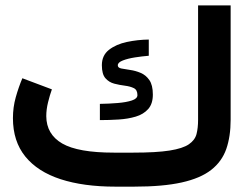

<svg xmlns="http://www.w3.org/2000/svg" viewBox="-20 -697 934 717"><path d="M477.5 -127Q564 -127 613.3 -134.8Q662.6 -142.6 685.3 -158.2Q708 -173.8 713.9 -196.5Q719.7 -219.2 719.7 -249V-676.8H841.3V-250Q841.3 -187.5 825 -140.6Q808.6 -93.8 768.6 -62.5Q728.5 -31.2 658.4 -15.6Q588.4 0 481 0H410.2Q292 0 206.3 -27.8Q120.6 -55.7 74.5 -112.5Q28.3 -169.4 28.3 -255.9Q28.3 -296.4 38.8 -333.7Q49.3 -371.1 63.5 -404.8L173.8 -363.3Q166 -341.8 159.4 -314.9Q152.8 -288.1 152.8 -263.2Q153.3 -195.3 212.4 -161.1Q271.5 -127 405.3 -127ZM353 -309.1Q387.2 -309.6 419.4 -312.3Q451.7 -314.9 472.4 -321.8Q493.2 -328.6 493.2 -341.8Q493.2 -361.3 479.7 -367.9Q466.3 -374.5 446.5 -377Q426.8 -379.4 407 -384.5Q387.2 -389.6 373.8 -404.8Q360.4 -419.9 360.4 -453.6Q360.4 -490.2 387 -511Q413.6 -531.7 453.9 -540.3Q494.1 -548.8 535.6 -549.3V-488.8Q511.2 -486.8 484.4 -482.7Q457.5 -478.5 438.7 -471.2Q419.9 -463.9 419.9 -453.1Q419.9 -443.8 433.1 -441.2Q446.3 -438.5 465.8 -435.8Q485.4 -433.1 504.9 -425Q524.4 -417 537.6 -398.2Q550.8 -379.4 550.8 -343.8Q550.8 -309.1 533.2 -289.6Q515.6 -270 486.8 -261.5Q458 -252.9 423.1 -250.7Q388.2 -248.5 353 -248.5Z"/></svg>

Font: Vazir WOL-UI
Style: Bold-WOL-UI
Weight: 700
Designer: Saber Rastikerdar
Foundry: Saber Rastikerdar
Version: Version 30.1.0